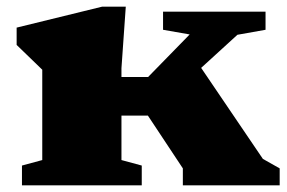

<svg xmlns="http://www.w3.org/2000/svg" viewBox="-20 -557 861 577"><path d="M424.5 -209.5H345V-76L406 -59.5V0H46V-59.5L107 -76V-347.5L30 -422V-474L287 -537H358L345 -352V-325.5H425L550 -453.5L470 -467.5V-522H778V-467.5L693.5 -452.5L584.5 -353L770 -79.5L820.5 -51V0H529.5V-51Z"/></svg>

Font: Newsreader 6pt ExtraBold
Style: Regular
Weight: 800
Designer: Hugues Gentile
Foundry: Production Type
Version: Version 1.003; ttfautohint (v1.8.3)